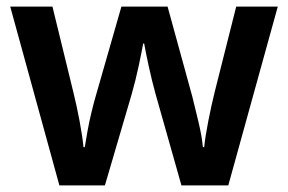

<svg xmlns="http://www.w3.org/2000/svg" viewBox="-20 -563 873 582"><path d="M451 -280Q440 -320 430.5 -364Q421 -408 417 -431H414Q410 -408 400.5 -363.5Q391 -319 379 -277L298 -1H160L11 -543H139L202 -285Q212 -245 221 -197.5Q230 -150 233 -117H237Q240 -137 245.5 -167Q251 -197 258 -225.5Q265 -254 270 -271L348 -543H488L563 -270Q571 -238 581.5 -194Q592 -150 595 -117H599Q602 -148 611.5 -196.5Q621 -245 631 -285L696 -543H822L672 -1H530Z"/></svg>

Font: Noto Sans Lao Looped SemiBold
Style: Regular
Weight: 600
Designer: Mark Frömberg, Ben Mitchell
Foundry: The Fontpad Ltd
Version: Version 1.002; ttfautohint (v1.8.4.7-5d5b)